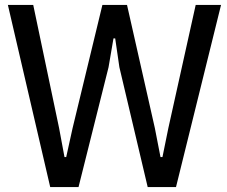

<svg xmlns="http://www.w3.org/2000/svg" viewBox="-20 -760 924 780"><path d="M12 -740H115L220 -240L242 -122H249L275 -240L396 -740H496L609 -240L632 -122H640L664 -240L775 -740H878L695 0H580L465 -487L448 -604H441L421 -487L299 0H184Z"/></svg>

Font: Encode Sans Compressed
Style: Medium
Weight: 500
Designer: Pablo Impallari, Andres Torresi
Foundry: Pablo Impallari, Andres Torresi
Version: Version 1.000; ttfautohint (v1.00) -l 8 -r 50 -G 200 -x 14 -